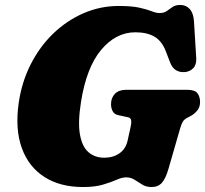

<svg xmlns="http://www.w3.org/2000/svg" viewBox="-20 -738 826 773"><path d="M458 -714Q510.5 -714 541.5 -707Q572.5 -700 590.5 -692.8Q608.5 -685.5 622 -685.5Q640.5 -685.5 651.8 -693.8Q663 -702 674.8 -710Q686.5 -718 706 -718Q729.5 -718 744.2 -701.2Q759 -684.5 761 -652L770 -505Q771.5 -477.5 758.5 -464Q745.5 -450.5 726.5 -448Q681 -443.5 664.5 -487.5L648 -530.5Q632.5 -572 602.5 -590Q572.5 -608 525 -608Q446.5 -608 387.2 -537.2Q328 -466.5 306 -327Q293 -244.5 302 -195.5Q311 -146.5 336.8 -124.8Q362.5 -103 400 -103Q435.5 -103 461 -120.8Q486.5 -138.5 494 -173L506 -227.5Q509.5 -242.5 508 -253.2Q506.5 -264 495 -266L455.5 -274.5Q440 -278 433.5 -290.5Q427 -303 427 -318.5Q427 -344.5 442.8 -360.5Q458.5 -376.5 488.5 -376.5H733Q765 -376.5 775.2 -362.2Q785.5 -348 785.5 -327.5Q785.5 -306.5 774 -292.8Q762.5 -279 748.5 -271.5L732.5 -263Q721.5 -257 716.2 -248.5Q711 -240 706 -223.5L658.5 -59Q647 -19 631.8 -2Q616.5 15 590 15Q568.5 15 552.8 5.2Q537 -4.5 522 -14.2Q507 -24 487.5 -24Q471.5 -24 449.5 -14.2Q427.5 -4.5 395 5.2Q362.5 15 314 15Q222 15 158.8 -25.5Q95.5 -66 68 -141.5Q40.5 -217 55 -321.5Q67 -406.5 103.2 -478.2Q139.5 -550 194.2 -602.8Q249 -655.5 316.5 -684.8Q384 -714 458 -714Z"/></svg>

Font: Fraunces 9pt SuperSoft Black
Style: Italic
Weight: 900
Italic angle: -16°
Version: Version 1.000;[0bf87f6ff]